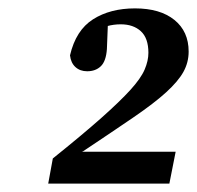

<svg xmlns="http://www.w3.org/2000/svg" viewBox="-20 -860 470 458"><path d="M95 -422 106 -482Q177 -539 221.5 -578.5Q266 -618 291 -645.5Q316 -673 325 -694Q334 -715 334 -734Q334 -769 316 -785.5Q298 -802 268 -802Q251 -802 235 -797.5Q219 -793 207 -785L238 -819L235 -743Q233 -714 220.5 -702Q208 -690 188 -690Q171 -690 160 -700Q149 -710 147 -728Q161 -788 202 -814Q243 -840 302 -840Q362 -840 396 -812.5Q430 -785 430 -737Q430 -711 417.5 -688.5Q405 -666 376.5 -640Q348 -614 299 -580.5Q250 -547 178 -499L175 -498H399L384 -422Z"/></svg>

Font: Source Serif 4 SemiBold
Style: Italic
Weight: 600
Italic angle: -12°
Designer: Frank Grießhammer
Foundry: Adobe Systems Incorporated
Version: Version 4.004;hotconv 1.0.116;makeotfexe 2.5.65601